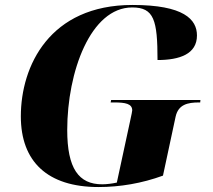

<svg xmlns="http://www.w3.org/2000/svg" viewBox="-20 -744 860 774"><path d="M377 10C464 10 552 -5 637 -36L688 -274C699 -323 737 -331 782 -331H787L788 -341H428L426 -331H441C485 -331 513 -326 513 -299C513 -295 510 -282 506 -263L451 -8C433 -4 410 -1 392 -1C297 -1 251 -65 251 -220C251 -454 345 -714 513 -714C601 -714 615 -663 615 -502C704 -502 774 -526 774 -601C774 -666 721 -724 514 -724C180 -724 64 -478 64 -275C64 -93 171 10 377 10Z"/></svg>

Font: Noto Serif Display ExtraBold
Style: Italic
Weight: 800
Italic angle: -12°
Designer: Monotype Design Team
Foundry: Monotype Imaging Inc.
Version: Version 2.009